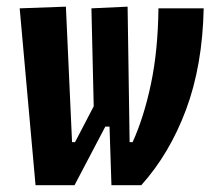

<svg xmlns="http://www.w3.org/2000/svg" viewBox="-20 -542 626 562"><path d="M306.2 0 298.3 -242.2 254.4 -227.5 247.6 -517.6 353.5 -522.5 359.4 -126H368.2Q401.4 -199.2 421.9 -296.6Q442.4 -394 443.8 -517.6H576.2Q572.8 -350.6 524.7 -221.4Q476.6 -92.3 393.6 0ZM308.6 -335 323.2 -171.4H276.4L294.4 -183.1L198.2 0H84L37.6 -517.6L172.9 -522.5L190.9 -126H199.7Z"/></svg>

Font: Cascadia Mono NF
Style: Italic
Weight: 400
Italic angle: -10°
Monospace: yes
Designer: Aaron Bell
Foundry: Saja Typeworks
Version: Version 2404.023